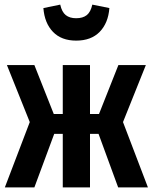

<svg xmlns="http://www.w3.org/2000/svg" viewBox="-20 -812 661 832"><path d="M513 -283 621 0H492L407 -232H370V0H252V-232H215L129 0H1L109 -283L10 -530H129L213 -318H252V-530H370V-318H409L493 -530H612ZM168 -777 241 -792Q248 -760 265 -746.5Q282 -733 310 -733Q339 -733 356 -746.5Q373 -760 380 -792L454 -777Q449 -712 412 -674Q375 -636 310 -636Q246 -636 209.5 -674Q173 -712 168 -777Z"/></svg>

Font: Fira Sans Compressed SemiBold
Style: Regular
Weight: 600
Width: 1
Designer: bBox Type GmbH & Carrois Corporate GbR & Edenspiekermann AG
Foundry: bBox Type GmbH & Carrois Corporate GbR & Edenspiekermann AG
Version: Version 4.301